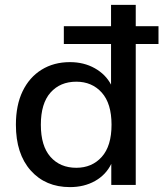

<svg xmlns="http://www.w3.org/2000/svg" viewBox="-20 -756 668 785"><path d="M266 9Q166 9 105.5 -59Q45 -127 45 -246Q45 -326 72.5 -383Q100 -440 150 -471Q200 -502 266 -502Q323 -502 367.5 -477Q412 -452 434 -410V-576H241V-649H434V-736H535V-649H628V-576H535V0H435V-86Q413 -41 368.5 -16Q324 9 266 9ZM292 -70Q356 -70 396 -114.5Q436 -159 436 -246Q436 -333 396 -377.5Q356 -422 292 -422Q226 -422 186.5 -377.5Q147 -333 147 -246Q147 -159 186.5 -114.5Q226 -70 292 -70Z"/></svg>

Font: Mulish SemiBold
Style: Regular
Weight: 600
Designer: Vernon Adams
Foundry: Vernon Adams
Version: Version 3.603; ttfautohint (v1.8.3)